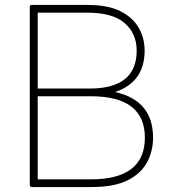

<svg xmlns="http://www.w3.org/2000/svg" viewBox="-20 -754 696 774"><path d="M351 0H108Q101 0 100 -8V-726Q100 -734 108 -734H335Q414 -734 464 -709.5Q514 -685 538.5 -643Q563 -601 563 -550Q563 -423 444 -383Q597 -349 597 -199Q597 -143 571.5 -97.5Q546 -52 492 -26Q438 0 351 0ZM341 -397Q531 -397 531 -550Q531 -618 483 -660.5Q435 -703 330 -703H132V-397ZM346 -31Q564 -31 564 -199Q564 -366 346 -366H132V-31Z"/></svg>

Font: YamahaIndonesia935. App Thin
Style: Regular
Weight: 100
Designer: Dalton Maag Ltd
Foundry: Dalton Maag Ltd
Version: Version 1.002